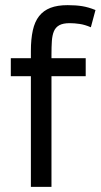

<svg xmlns="http://www.w3.org/2000/svg" viewBox="-20 -726 391 746"><path d="M22 -500H100V-528Q100 -574 107.5 -608Q115 -642 132 -663.5Q149 -685 176 -695.5Q203 -706 243 -706Q275 -706 299.5 -702Q324 -698 351 -687L333 -620Q310 -630 289.5 -633Q269 -636 251 -636Q225 -636 210.5 -628Q196 -620 189.5 -604.5Q183 -589 181.5 -566.5Q180 -544 180 -514V-500H313V-430H180V0H100V-430H22Z"/></svg>

Font: PT Sans
Style: Regular
Weight: 400
Designer: A.Korolkova, O.Umpeleva, V.Yefimov
Foundry: ParaType Ltd
Version: Version 2.003